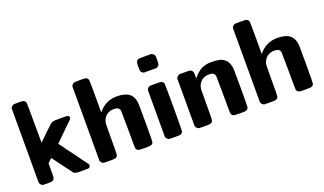

<svg xmlns="http://www.w3.org/2000/svg" viewBox="-70 -1122 2610 1549"><g transform="rotate(-20 1235.0 -347.5)"><path d="M496 -23Q496 -5 480 -1L472 0Q463 0 450.5 0Q438 0 427 0H394Q368 0 354 -11Q352 -12 288 -99L226 -183L191 -150V-90Q191 -31 189 -25Q183 -6 165 -2Q160 0 124 0L90 -1Q71 -7 63 -28V-667Q69 -685 89 -693Q91 -694 128 -694Q164 -694 168 -692Q186 -687 192 -671Q194 -663 194 -496L195 -325L254 -383L320 -445Q332 -453 345 -456Q352 -458 409 -458Q464 -458 470 -455Q480 -450 480 -437Q480 -430 477 -426Q477 -425 466.5 -415.5Q456 -406 434.5 -384.5Q413 -363 396 -347L319 -271Q319 -270 358.5 -216.5Q398 -163 442 -103Q486 -43 494 -32Q496 -30 496 -23Z M731 -390Q794 -469 892 -469Q962 -469 997.5 -441.5Q1033 -414 1038 -351Q1039 -342 1039 -185Q1039 -31 1037 -25Q1032 -7 1013 -2Q1009 0 963 0Q918 0 914 -2Q896 -7 890 -23Q888 -31 888 -186Q887 -345 886 -350Q880 -369 867 -376Q854 -381 832 -381Q801 -381 773 -362Q740 -336 735 -291Q734 -286 734 -157Q734 -31 732 -25Q726 -6 708 -2Q703 0 656 0L611 -1Q592 -7 584 -28V-667Q590 -685 610 -693Q612 -694 657 -694Q700 -694 705 -692Q724 -687 729 -669Q731 -663 731 -526Z M1273 -695Q1275 -694 1280 -690.5Q1285 -687 1286 -686.5Q1287 -686 1290.5 -683Q1294 -680 1294.5 -679Q1295 -678 1296.5 -674Q1298 -670 1298 -667.5Q1298 -665 1299 -659.5Q1300 -654 1300 -648Q1300 -642 1300 -634Q1300 -605 1297 -596Q1293 -584 1273 -574H1164Q1144 -584 1140 -596Q1138 -601 1138 -636L1139 -670Q1150 -691 1165 -694H1173Q1181 -694 1194.5 -694.5Q1208 -695 1221 -695ZM1146 -431Q1152 -449 1172 -457Q1174 -458 1219 -458Q1262 -458 1267 -456Q1286 -451 1291 -433Q1293 -427 1293 -229Q1293 -31 1291 -25Q1285 -6 1267 -2Q1262 0 1217 0L1173 -1Q1154 -7 1146 -28Z M1583 -426Q1632 -468 1698 -468Q1745 -468 1772 -462Q1799 -456 1820 -437Q1851 -408 1855 -351Q1856 -342 1856 -185Q1856 -31 1854 -25Q1849 -7 1830 -2Q1826 0 1780 0Q1735 0 1731 -2Q1713 -7 1707 -23Q1705 -31 1705 -186Q1704 -345 1703 -350Q1697 -369 1684 -376Q1671 -381 1649 -381Q1618 -381 1590 -362Q1557 -336 1552 -291Q1551 -286 1551 -157Q1551 -31 1549 -25Q1543 -6 1525 -2Q1520 0 1473 0L1428 -1Q1409 -7 1401 -28V-437Q1407 -454 1428 -464H1470Q1514 -464 1519 -462Q1537 -458 1543 -439Q1545 -434 1545 -409V-386Q1569 -415 1583 -426Z M2109 -390Q2172 -469 2270 -469Q2340 -469 2375.5 -441.5Q2411 -414 2416 -351Q2417 -342 2417 -185Q2417 -31 2415 -25Q2410 -7 2391 -2Q2387 0 2341 0Q2296 0 2292 -2Q2274 -7 2268 -23Q2266 -31 2266 -186Q2265 -345 2264 -350Q2258 -369 2245 -376Q2232 -381 2210 -381Q2179 -381 2151 -362Q2118 -336 2113 -291Q2112 -286 2112 -157Q2112 -31 2110 -25Q2104 -6 2086 -2Q2081 0 2034 0L1989 -1Q1970 -7 1962 -28V-667Q1968 -685 1988 -693Q1990 -694 2035 -694Q2078 -694 2083 -692Q2102 -687 2107 -669Q2109 -663 2109 -526Z"/></g></svg>

Font: MathJax_SansSerif
Style: Bold
Weight: 700
Version: Version 1.1